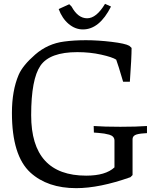

<svg xmlns="http://www.w3.org/2000/svg" viewBox="-20 -961 797 998"><path d="M285 -914 340 -939 352 -927Q385 -866 433 -866Q481 -866 526 -941L557 -927Q497 -808 411 -808Q371 -808 337 -836.5Q303 -865 285 -914ZM42 -374Q42 -490 77 -572Q98 -621 163 -677.5Q228 -734 313 -745Q364 -752 426.5 -752Q489 -752 560 -743.5Q631 -735 652 -723L664 -712Q664 -662 655 -536H620Q593 -628 584 -651Q564 -664 506 -677Q448 -690 382 -690Q239 -690 190.5 -620Q142 -550 142 -362Q142 -48 428 -48Q529 -48 575 -91V-230Q575 -253 548 -261Q523 -268 493 -270L468 -272L467 -306Q521 -302 605.5 -302Q690 -302 744 -306V-269L730 -268Q696 -266 682.5 -259Q669 -252 669 -237V-51L658 -40Q497 17 376 17Q227 17 138 -64Q42 -152 42 -374Z"/></svg>

Font: Prociono
Style: Regular
Weight: 400
Designer: Barry Schwartz
Foundry: The Crud Factory
Version: Version 2.301